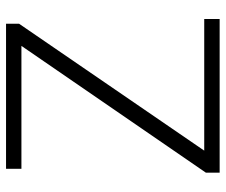

<svg xmlns="http://www.w3.org/2000/svg" viewBox="-76 -675 751 639"><g transform="rotate(-90 299.5 -355.5)"><path d="M555.7 -51.3V0H44.4V-45.9L466.3 -659.7H57.1V-710.9H540V-667.5L117.7 -51.3Z"/></g></svg>

Font: Vazirmatn FD ExtraLight
Style: Regular
Weight: 200
Designer: Saber Rastikerdar
Foundry: Saber Rastikerdar
Version: Version 33.003